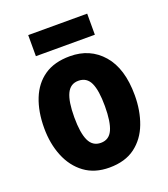

<svg xmlns="http://www.w3.org/2000/svg" viewBox="-135 -818 807 924"><g transform="rotate(-20 268.5 -356.5)"><path d="M500 -276Q500 -197 475.5 -132Q451 -67 399.5 -28.5Q348 10 267 10Q192 10 140.5 -28Q89 -66 62.5 -131Q36 -196 36 -276Q36 -360 61.5 -424Q87 -488 138.5 -523.5Q190 -559 270 -559Q373 -559 436.5 -486Q500 -413 500 -276ZM190 -275Q190 -195 208.5 -155.5Q227 -116 269 -116Q311 -116 329 -155.5Q347 -195 347 -276Q347 -356 329 -395Q311 -434 268 -434Q227 -434 208.5 -395Q190 -356 190 -275ZM419 -723V-615H117V-723Z"/></g></svg>

Font: Noto Sans Telugu Condensed ExtraBold
Style: Regular
Weight: 800
Width: 3
Designer: Jelle Bosma - Monotype Design Team
Foundry: Monotype Imaging Inc.
Version: Version 2.005; ttfautohint (v1.8.4.7-5d5b)